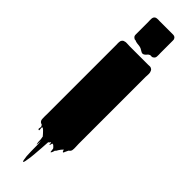

<svg xmlns="http://www.w3.org/2000/svg" viewBox="-387 -920 1143 1143"><g transform="rotate(45 184.0 -349.0)"><path d="M313 -75Q313 -62 314 -48.5Q315 -35 313 -22Q313 -21 312.5 -20.5Q312 -20 312 -18Q309 -10 299 -3Q296 2 294 7.5Q292 13 289 18Q289 19 287 23.5Q285 28 282 27Q278 25 277 19Q276 13 275 12L272 15Q270 17 267.5 20Q265 23 263 25L254 38Q252 42 249 47Q246 52 242 54Q241 57 240.5 60Q240 63 238 67Q237 69 236 72Q235 75 233 77Q233 78 231.5 78.5Q230 79 229 78Q228 73 227.5 67Q227 61 226 55Q225 53 224.5 51Q224 49 222 48Q220 46 218 44Q216 42 214 40Q211 37 209 36Q204 36 201 35L198 47Q197 48 196 51Q195 54 194 53Q192 49 192.5 44Q193 39 191 35Q190 35 190 35.5Q190 36 189 36Q189 37 185 41Q185 41 184.5 41Q184 41 184 42Q184 42 183.5 43Q183 44 178 47Q177 59 176.5 71Q176 83 175 95Q173 117 170.5 152.5Q168 188 163 211Q162 216 161.5 220.5Q161 225 159 230Q156 236 155 235Q152 233 151.5 229.5Q151 226 150 224Q149 216 148 209.5Q147 203 146 196Q145 181 144.5 158Q144 135 144 112Q144 89 142 74Q142 69 141.5 78.5Q141 88 140.5 97.5Q140 107 138 103Q134 86 135 77Q136 68 131 45Q129 43 126.5 40.5Q124 38 122 35L108 20Q106 18 103.5 16Q101 14 99 12Q95 9 92 9Q89 9 89 9Q88 16 90 26.5Q92 37 86 35Q79 33 82 23Q85 13 82 7Q79 0 79 2Q79 4 80 8Q81 12 81 11.5Q81 11 77 0Q76 -1 74.5 -1Q73 -1 71 -2Q55 -9 55 -28Q54 -38 54.5 -48.5Q55 -59 55 -68V-653Q55 -658 54.5 -663.5Q54 -669 55 -674Q55 -678 57 -684Q59 -688 60 -689Q62 -692 64.5 -694Q67 -696 69 -697Q71 -698 73 -698.5Q75 -699 77 -699Q81 -701 85 -701Q89 -701 93 -701Q99 -701 106 -700.5Q113 -700 118 -700H274Q279 -700 284.5 -700.5Q290 -701 295 -699Q296 -698 297 -698Q298 -698 299 -697Q305 -695 309 -687Q311 -684 313 -676Q315 -666 314 -655.5Q313 -645 313 -637ZM275 -771Q275 -763 268 -756Q261 -749 252 -749Q249 -749 246 -749.5Q243 -750 240 -749Q230 -745 224 -736.5Q218 -728 208 -724Q199 -721 189.5 -727Q180 -733 172 -737Q163 -741 154 -742Q145 -743 136 -744Q127 -745 116 -750H111Q110 -750 109.5 -750.5Q109 -751 108 -751Q104 -753 101.5 -755.5Q99 -758 97 -760Q94 -765 93.5 -769Q93 -773 93 -777V-881Q93 -887 92.5 -895.5Q92 -904 93 -911Q94 -920 100.5 -926Q107 -932 116 -932Q121 -933 126.5 -932.5Q132 -932 136 -932H252Q260 -932 267 -927Q269 -925 270 -923Q274 -918 274.5 -914Q275 -910 275 -906V-801Q275 -795 275.5 -787Q276 -779 275 -771Z"/></g></svg>

Font: Rubik Wet Paint
Style: Regular
Weight: 400
Designer: Hubert and Fischer, NaN
Foundry: Hubert and Fischer, NaN
Version: Version 2.200